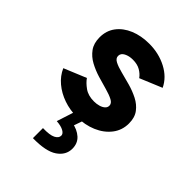

<svg xmlns="http://www.w3.org/2000/svg" viewBox="-223 -645 1008 1008"><g transform="rotate(45 281.0 -141.5)"><path d="M288.1 7.8Q236.3 7.8 190.2 -8.3Q144 -24.4 109.1 -53.7Q74.2 -83 56.6 -123L180.7 -174.3Q194.8 -153.3 222.7 -133.3Q250.5 -113.3 293.5 -113.3Q313 -113.3 329.8 -118.2Q346.7 -123 356.9 -132.3Q367.2 -141.6 367.2 -154.8Q367.2 -172.4 346.2 -183.3Q325.2 -194.3 292.2 -203.4Q259.3 -212.4 221.9 -223.6Q184.6 -234.9 151.6 -252.7Q118.7 -270.5 97.7 -299.3Q76.7 -328.1 76.7 -372.6Q76.7 -421.9 103.8 -457.8Q130.9 -493.7 178 -513.4Q225.1 -533.2 285.6 -533.2Q356.4 -533.2 414.8 -502.7Q473.1 -472.2 498.5 -418.9L375.5 -367.7Q362.3 -386.7 339.6 -399.9Q316.9 -413.1 283.7 -413.1Q255.4 -413.1 234.9 -402.3Q214.4 -391.6 214.4 -372.1Q214.4 -354 235.4 -343.3Q256.3 -332.5 289.6 -324.2Q322.8 -315.9 360.1 -305.4Q397.5 -294.9 430.7 -278.1Q463.9 -261.2 484.9 -233.4Q505.9 -205.6 505.9 -161.6Q505.9 -110.8 476.1 -72.5Q446.3 -34.2 397 -13.2Q347.7 7.8 288.1 7.8ZM203.6 249.5V174.8Q254.9 176.3 277.3 164.8Q299.8 153.3 299.8 134.8Q299.8 120.6 281.2 110.4Q262.7 100.1 229 97.7L260.7 0H325.7L297.4 80.1L292 45.9Q335.9 53.7 362.8 77.9Q389.6 102.1 389.6 142.1Q389.6 190.4 345.2 220.7Q300.8 251 203.6 249.5Z"/></g></svg>

Font: Reddit Mono ExtraBold
Style: Regular
Weight: 800
Monospace: yes
Designer: Stephen Hutchings
Foundry: Reddit
Version: Version 1.014